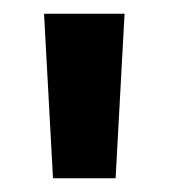

<svg xmlns="http://www.w3.org/2000/svg" viewBox="-20 -775 245 279"><path d="M57 -516 44 -755H161L148 -516Z"/></svg>

Font: DM Sans 9pt
Style: Bold
Weight: 700
Version: Version 4.004;gftools[0.9.30]